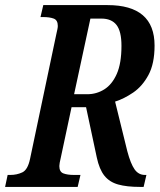

<svg xmlns="http://www.w3.org/2000/svg" viewBox="-38 -734 627 754"><path d="M-18 0 -8 -47H3Q28 -47 49.5 -57Q71 -67 80 -110L183 -599Q186 -612 187.5 -619.5Q189 -627 189 -632Q189 -655 173 -661Q157 -667 132 -667H121L132 -714H384Q569 -714 569 -555Q569 -484 545 -439.5Q521 -395 485 -370.5Q449 -346 414 -335L462 -140Q475 -91 490.5 -69Q506 -47 531 -47H537L526 0H511Q460 0 426 -9.5Q392 -19 372 -44Q352 -69 342 -116L300 -313H243L201 -116Q195 -91 195 -82Q195 -59 211 -53Q227 -47 252 -47H278L267 0ZM305 -364Q341 -364 371.5 -383Q402 -402 420.5 -443.5Q439 -485 439 -554Q439 -611 419.5 -636Q400 -661 360 -661H317L253 -364Z"/></svg>

Font: Noto Serif ExtraCondensed SemiBold
Style: Italic
Weight: 600
Width: 2
Italic angle: -12°
Designer: Monotype Design Team
Foundry: Monotype Imaging Inc.
Version: Version 2.013